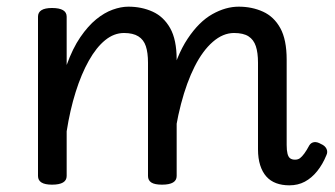

<svg xmlns="http://www.w3.org/2000/svg" viewBox="-20 -539 1004 576"><path d="M848 17Q826 17 808.5 10.5Q791 4 779 -9.5Q767 -23 760.5 -43.5Q754 -64 754 -91V-351Q754 -381 747.5 -400.5Q741 -420 725.5 -430Q710 -440 682 -440Q649 -440 618.5 -413.5Q588 -387 564 -339.5Q540 -292 523 -227Q506 -162 498 -84H467Q467 -205 488 -288.5Q509 -372 543 -423Q577 -474 617 -496.5Q657 -519 696 -519Q736 -519 769 -504Q802 -489 821 -454.5Q840 -420 840 -360V-104Q840 -88 842.5 -78Q845 -68 850.5 -64Q856 -60 865 -60Q874 -60 880 -64.5Q886 -69 893 -78.5Q900 -88 908 -103Q913 -111 922 -112.5Q931 -114 943 -107Q955 -102 959.5 -92.5Q964 -83 959 -73Q948 -46 931.5 -25.5Q915 -5 894.5 6Q874 17 848 17ZM136 15Q115 15 104.5 8.5Q94 2 94 -11V-489Q94 -502 104.5 -508.5Q115 -515 136 -515Q158 -515 169 -508.5Q180 -502 180 -489V-344Q198 -394 221 -427.5Q244 -461 268.5 -481Q293 -501 318 -510Q343 -519 365 -519Q405 -519 438 -504Q471 -489 490.5 -454.5Q510 -420 510 -360V-11Q510 2 499 8.5Q488 15 466 15Q444 15 434 8.5Q424 2 424 -11V-351Q424 -381 417.5 -400.5Q411 -420 395 -430Q379 -440 352 -440Q322 -440 295.5 -418.5Q269 -397 246.5 -357Q224 -317 207 -263Q190 -209 180 -145V-11Q180 2 169 8.5Q158 15 136 15Z"/></svg>

Font: Playwrite GB S
Style: Regular
Weight: 400
Designer: Veronika Burian, José Scaglione
Foundry: TypeTogether
Version: Version 1.000